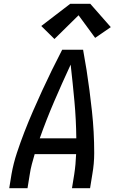

<svg xmlns="http://www.w3.org/2000/svg" viewBox="-20 -999 640 1019"><path d="M29 0 41 -74Q51 -131 69.5 -187Q88 -243 109.5 -298.5Q131 -354 155 -409Q179 -464 204 -518.5Q229 -573 255.5 -627Q282 -681 310 -735H421Q431 -681 439.5 -627Q448 -573 455 -518.5Q462 -464 468 -409Q474 -354 477 -298.5Q480 -243 480 -186.5Q480 -130 470 -74L458 0H362L374 -74Q378 -100 380.5 -127Q383 -154 384 -181H164Q156 -154 149 -127.5Q142 -101 138 -74L126 0ZM385 -265Q384 -364 375 -461.5Q366 -559 355 -656Q310 -559 268 -461.5Q226 -364 191 -265ZM269 -792 199 -861 353 -979H459L568 -855L485 -798L397 -918Z"/></svg>

Font: Iosevka Curly Medium Extended
Style: Italic
Weight: 500
Width: 7
Italic angle: -9°
Monospace: yes
Designer: Belleve Invis
Foundry: Belleve Invis
Version: Version 11.1.0; ttfautohint (v1.8.3)